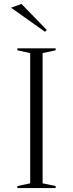

<svg xmlns="http://www.w3.org/2000/svg" viewBox="-20 -953 370 973"><path d="M262 -708V-698L196 -684V-24L262 -10V0H68V-10L133 -24V-684L68 -698V-708ZM208 -792 36 -914 89 -933 217 -801Z"/></svg>

Font: Kalnia Light
Style: Regular
Weight: 300
Designer: Frida Medrano
Foundry: Frida Medrano
Version: Version 1.105